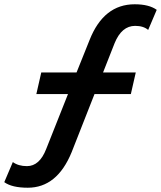

<svg xmlns="http://www.w3.org/2000/svg" viewBox="-58 -750 753 898"><path d="M574 -629Q511 -629 478 -548L424 -411H577L554 -310H384L277 -38Q209 128 72 128Q-2 128 -38 102L2 8Q28 27 68 27Q127 27 158 -53L260 -310H112L135 -411H300L361 -563Q427 -730 572 -730Q639 -730 675 -704L635 -610Q613 -629 574 -629Z"/></svg>

Font: Elaine Sans SemiBold
Style: Italic
Weight: 600
Italic angle: -13°
Designer: Wei Huang
Foundry: Wei Huang
Version: Version 2.001;December 24, 2019;FontCreator 12.0.0.2547 64-b